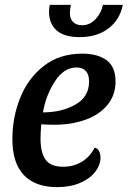

<svg xmlns="http://www.w3.org/2000/svg" viewBox="-20 -751 526 791"><path d="M31 -178Q31 -267 63 -347.5Q95 -428 160 -479Q225 -530 319 -530Q382 -530 419 -503Q456 -476 456 -415Q456 -359 422.5 -318.5Q389 -278 331.5 -257.5Q274 -237 204 -237Q176 -237 150 -239Q147 -206 147 -179Q147 -122 168 -93Q189 -64 240 -64Q283 -64 317 -84.5Q351 -105 370 -143Q382 -140 388 -128.5Q394 -117 394 -102Q394 -72 372.5 -43.5Q351 -15 310 2.5Q269 20 215 20Q126 20 78.5 -29.5Q31 -79 31 -178ZM347 -415Q347 -444 333.5 -458.5Q320 -473 295 -473Q243 -473 206 -415.5Q169 -358 157 -288Q234 -288 290.5 -320Q347 -352 347 -415ZM182 -703Q182 -716 185 -731H272Q268 -711 268 -696Q268 -673 281.5 -660Q295 -647 318 -647Q351 -647 374.5 -673Q398 -699 404 -731H486Q474 -670 427 -634Q380 -598 308 -598Q245 -598 213.5 -625.5Q182 -653 182 -703Z"/></svg>

Font: Sansita SW
Style: Italic
Weight: 400
Italic angle: -11°
Designer: Pablo Cosgaya
Foundry: Omnibus-Type
Version: Version 1.000